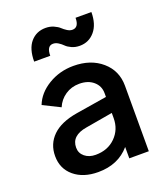

<svg xmlns="http://www.w3.org/2000/svg" viewBox="-145 -889 868 1002"><g transform="rotate(-20 289.0 -388.5)"><path d="M362.8 -640.1Q337.9 -640.1 318.1 -649.2Q298.3 -658.2 287.6 -669.2Q276.9 -680.2 262.7 -689.2Q248.5 -698.2 233.9 -698.2Q199.2 -698.2 199.2 -644H109.9Q109.9 -714.8 141.8 -752Q173.8 -789.1 225.1 -789.1Q250 -789.1 270.3 -780Q290.5 -771 301.5 -760.5Q312.5 -750 326.7 -741Q340.8 -731.9 355 -731.9Q391.1 -731.9 391.1 -785.2H479Q479 -717.3 446.3 -678.7Q413.6 -640.1 362.8 -640.1ZM228 12.2Q145.5 12.2 94.7 -30.3Q43.9 -72.8 43.9 -143.1Q43.9 -210 89.8 -254.9Q135.7 -299.8 227.1 -314.9L398.9 -342.8V-363.8Q398.9 -403.8 369.1 -429.4Q339.4 -455.1 291 -455.1Q247.1 -455.1 213.1 -432.1Q179.2 -409.2 163.1 -371.1L68.8 -418Q91.8 -477.5 154.5 -515.4Q217.3 -553.2 293.9 -553.2Q390.1 -553.2 451.2 -500.2Q512.2 -447.3 512.2 -363.8V0H403.8V-63Q339.4 12.2 228 12.2ZM162.1 -147Q162.1 -116.2 185.8 -96.7Q209.5 -77.1 246.1 -77.1Q313.5 -77.1 356.2 -119.6Q398.9 -162.1 398.9 -225.1V-253.9L249 -228Q162.1 -213.9 162.1 -147Z"/></g></svg>

Font: Plus Jakarta Sans SemiBold
Style: Regular
Weight: 600
Designer: Gumpita Rahayu
Foundry: Tokotype
Version: Version 2.006